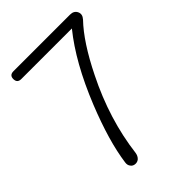

<svg xmlns="http://www.w3.org/2000/svg" viewBox="-215 -815 930 930"><g transform="rotate(-45 250.0 -350.5)"><path d="M51.8 -664.1H398.4Q293.9 -535.2 210.9 -329.1Q139.6 -151.4 122.1 -23.4Q119.1 -5.9 128.9 5.9Q136.7 16.6 151.4 17.6Q165 18.6 175.8 9.8Q187.5 -1 190.4 -19.5Q215.8 -224.6 316.4 -425.8Q391.6 -578.1 466.8 -656.2Q485.4 -676.8 475.6 -697.3Q465.8 -717.8 439.5 -717.8H51.8Q24.4 -717.8 24.4 -691.4Q24.4 -664.1 51.8 -664.1Z"/></g></svg>

Font: GulimChe
Style: Regular
Weight: 400
Monospace: yes
Version: Version 2.21